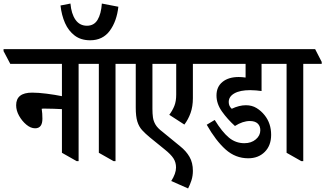

<svg xmlns="http://www.w3.org/2000/svg" viewBox="-68 -901 1833 1082"><path d="M130 -178Q105 -178 80.5 -198.5Q56 -219 39.5 -248.5Q23 -278 23 -308Q23 -379 113 -379Q148 -379 195 -373Q242 -367 281 -359V-541H-10L-48 -613V-624H442L479 -552V-541H375V7H364L281 -40V-286Q260 -287 235.5 -288Q211 -289 183 -289Q179 -289 175 -289Q171 -289 167 -288Q169 -276 170 -261Q171 -246 171 -232Q171 -178 130 -178Z M572 7 489 -40V-541H422L384 -613V-624H650L687 -552V-541H583V7ZM440 -674Q388 -674 353 -700.5Q318 -727 298.5 -771Q279 -815 273 -870L329 -881Q334 -823 357.5 -789.5Q381 -756 422 -756Q462 -756 482 -789.5Q502 -823 506 -881L599 -863Q590 -781 550.5 -727.5Q511 -674 440 -674Z M971 -199 886 -254Q904 -278 914.5 -304Q925 -330 925 -368V-541H791V-287Q791 -260 794 -239Q797 -218 808.5 -198.5Q820 -179 848 -158L947 -77Q981 -50 1000 -17Q1019 16 1019 62Q1019 90 1011 115Q1003 140 992 161L897 119Q924 77 924 43Q924 14 909.5 -8.5Q895 -31 860 -59L775 -128Q751 -148 733 -167.5Q715 -187 706 -216Q697 -245 697 -294V-541H630L592 -613V-624H1087L1124 -552V-541H1019V-348Q1019 -301 1006 -264.5Q993 -228 971 -199Z M1331 -9Q1259 -9 1203.5 -58.5Q1148 -108 1097 -198L1142 -225Q1184 -157 1222 -125.5Q1260 -94 1309 -94Q1348 -94 1373.5 -115.5Q1399 -137 1399 -167Q1399 -191 1384 -205Q1369 -219 1340 -219Q1300 -219 1256 -191Q1214 -229 1183 -272.5Q1152 -316 1152 -363Q1152 -412 1186 -439.5Q1220 -467 1277 -467Q1295 -467 1316 -464V-541H1066L1028 -612V-624H1500L1537 -552V-541H1406V-388Q1392 -390 1375 -391.5Q1358 -393 1342 -393Q1285 -393 1253 -375Q1221 -357 1221 -326Q1221 -314 1225.5 -304.5Q1230 -295 1238 -288Q1280 -308 1318 -308Q1352 -308 1378 -292Q1404 -276 1423 -252Q1460 -206 1460 -141Q1460 -81 1424 -45Q1388 -9 1331 -9Z M1630 7 1547 -40V-541H1480L1442 -613V-624H1708L1745 -552V-541H1641V7Z"/></svg>

Font: Noto Serif Devanagari ExtraCondensed SemiBold
Style: Regular
Weight: 600
Width: 2
Designer: Universal Thirst, Indian Type Foundry and the Monotype Design Team
Foundry: Monotype Imaging Inc.
Version: Version 2.004; ttfautohint (v1.8.4.7-5d5b)